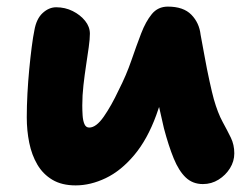

<svg xmlns="http://www.w3.org/2000/svg" viewBox="-20 -548 748 581"><path d="M209 13Q167 13 138.5 -4Q110 -21 93 -50Q76 -79 68.5 -116Q61 -153 61 -193Q61 -227 63 -264.5Q65 -302 68.5 -338.5Q72 -375 76 -406Q80 -437 84 -456Q90 -491 109 -508.5Q128 -526 150 -526Q177 -526 200 -514.5Q223 -503 237.5 -485Q252 -467 252 -446Q252 -430 248.5 -405Q245 -380 240.5 -350.5Q236 -321 232.5 -290Q229 -259 229 -229Q229 -214 230 -198.5Q231 -183 235.5 -172.5Q240 -162 250 -162Q271 -162 294 -195Q317 -228 339 -275Q362 -320 377.5 -365Q393 -410 407 -446.5Q421 -483 439.5 -505.5Q458 -528 488 -528Q535 -528 559 -503.5Q583 -479 587 -443Q592 -417 599 -378Q606 -339 614 -302.5Q622 -266 627 -248Q639 -206 653.5 -179.5Q668 -153 678.5 -131.5Q689 -110 689 -84Q689 -60 676 -39Q663 -18 641.5 -4.5Q620 9 594 9Q563 9 542 -11Q521 -31 505.5 -69Q490 -107 476 -160Q467 -198 459 -235Q451 -272 444.5 -307Q438 -342 433 -373L515 -389Q511 -376 502.5 -347.5Q494 -319 481 -281Q468 -243 453 -200Q426 -126 386 -78.5Q346 -31 300 -9Q254 13 209 13Z"/></svg>

Font: Shantell Sans ExtraBold
Style: Regular
Weight: 800
Designer: Stephen Nixon, Anya Danilova, Shantell Martin
Foundry: Arrow Type
Version: Version 1.011;[c5ecc13dd]